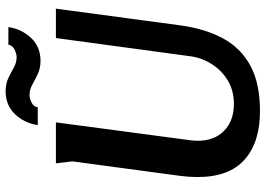

<svg xmlns="http://www.w3.org/2000/svg" viewBox="-154 -802 966 699"><g transform="rotate(-90 329.5 -452.0)"><path d="M234 -732 169 -243Q168 -236 167.5 -229.5Q167 -223 167 -216Q167 -155 203.5 -119.5Q240 -84 301 -84Q350 -84 387 -106.5Q424 -129 447 -166Q470 -203 475 -245L541 -732H648L587 -278Q575 -190 540.5 -125Q506 -60 441.5 -24.5Q377 11 274 11Q162 11 98.5 -45Q35 -101 35 -216Q35 -232 36 -247Q37 -262 39 -278L92 -672L85 -732ZM581 -905Q574 -857 541.5 -822.5Q509 -788 458 -788Q431 -788 410 -798Q389 -808 371 -818Q353 -828 334 -828Q321 -828 306 -820.5Q291 -813 289 -798H224Q231 -846 263.5 -880.5Q296 -915 347 -915Q375 -915 395.5 -905Q416 -895 434 -885Q452 -875 471 -875Q484 -875 499 -882.5Q514 -890 517 -905Z"/></g></svg>

Font: Rosario
Style: Bold Italic
Weight: 700
Italic angle: -8.05°
Designer: Hector Gatti
Foundry: Omnibus Type
Version: Version 1.101; ttfautohint (v1.8.1.43-b0c9)